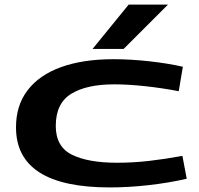

<svg xmlns="http://www.w3.org/2000/svg" viewBox="-20 -810 872 840"><path d="M50 -253Q50 -349 101 -415.5Q152 -482 247.5 -516.5Q343 -551 477 -551Q551 -551 632.5 -542Q714 -533 780 -518L762 -411Q689 -425 614.5 -433Q540 -441 480 -441Q359 -441 291.5 -399.5Q224 -358 224 -259Q224 -168 295 -133Q366 -98 492 -98Q562 -98 632 -106Q702 -114 778 -128L797 -28Q719 -10 630.5 0Q542 10 460 10Q50 10 50 -253ZM385 -596 543 -790H715L521 -596Z"/></svg>

Font: Georama ExtraExtended SemiBold
Style: Regular
Weight: 600
Width: 8
Designer: Jean-Baptiste Levee
Foundry: Production Type
Version: Version 1.000